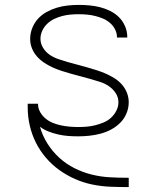

<svg xmlns="http://www.w3.org/2000/svg" viewBox="-20 -548 640 783"><path d="M504 215Q467 215 430 213.5Q393 212 356.5 204.5Q320 197 286 182Q252 167 222 145.5Q192 124 167.5 95.5Q143 67 126.5 34Q110 1 101.5 -35.5Q93 -72 93 -109V-125H135V-124Q135 -106 144 -90.5Q153 -75 166.5 -64Q180 -53 196.5 -46.5Q213 -40 230 -36.5Q247 -33 264.5 -31.5Q282 -30 299 -30Q317 -30 334.5 -31.5Q352 -33 369.5 -37.5Q387 -42 403.5 -49Q420 -56 433 -68Q446 -80 454.5 -96.5Q463 -113 463 -131Q463 -151 452 -168Q441 -185 424 -196.5Q407 -208 388 -214Q369 -220 350 -225.5Q331 -231 311.5 -236Q292 -241 272.5 -246.5Q253 -252 234 -258Q215 -264 197 -272Q179 -280 162 -291Q145 -302 131.5 -317Q118 -332 110.5 -350.5Q103 -369 103 -389Q103 -412 111.5 -433.5Q120 -455 135 -471.5Q150 -488 170 -499Q190 -510 211.5 -516.5Q233 -523 256 -525.5Q279 -528 301 -528Q323 -528 345 -526Q367 -524 388.5 -518.5Q410 -513 430 -503Q450 -493 465.5 -477.5Q481 -462 490 -441Q499 -420 499 -398V-395H457V-397Q457 -413 449 -428.5Q441 -444 428 -455Q415 -466 399.5 -472.5Q384 -479 367.5 -483Q351 -487 334.5 -488.5Q318 -490 301 -490Q284 -490 267 -488.5Q250 -487 233 -482.5Q216 -478 200.5 -470.5Q185 -463 172.5 -451Q160 -439 152.5 -423Q145 -407 145 -390Q145 -370 156 -352.5Q167 -335 183.5 -324Q200 -313 219.5 -306.5Q239 -300 258 -294.5Q277 -289 296.5 -284Q316 -279 335 -273.5Q354 -268 373 -262Q392 -256 410.5 -248Q429 -240 446 -229.5Q463 -219 476.5 -204Q490 -189 497.5 -170Q505 -151 505 -131Q505 -108 496 -86Q487 -64 470.5 -47.5Q454 -31 433.5 -20Q413 -9 390.5 -3Q368 3 345 5.5Q322 8 299 8Q278 8 258 6.5Q238 5 218 0.5Q198 -4 178.5 -11.5Q159 -19 143 -31Q153 5 173.5 37.5Q194 70 222 95.5Q250 121 284 138Q318 155 354.5 164Q391 173 428.5 175Q466 177 504 177H505V215Z"/></svg>

Font: Iosevka Extralight Extended
Style: Regular
Weight: 200
Width: 7
Monospace: yes
Designer: Belleve Invis
Foundry: Belleve Invis
Version: Version 32.5.0; ttfautohint (v1.8.4)